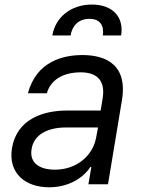

<svg xmlns="http://www.w3.org/2000/svg" viewBox="-20 -788 604 821"><path d="M190.3 12.8C285.5 12.8 343.8 -38.4 366.5 -73.9H370.7L358 0H441.8L501.4 -359.4C530.2 -532.7 402 -552.6 332.4 -552.6C250 -552.6 135.7 -525.6 99.4 -389.2H180.4C195.3 -443.2 245.7 -478.7 325.3 -478.7C402 -478.7 430 -436.4 419 -367.9L410.5 -315.3H266.3C165.5 -315.3 52.6 -279.8 31.2 -154.8C14.2 -48.3 86.6 12.8 190.3 12.8ZM115.1 -150.6C125 -214.5 186.8 -242.9 261.4 -242.9H399.1L390.6 -197.4C377.5 -128.2 313.9 -62.5 214.5 -62.5C147.7 -62.5 105.1 -92.3 115.1 -150.6ZM203.8 -636.4H282C287.6 -673.3 311.8 -707.4 362.9 -707.4C411.2 -707.4 425.4 -674.7 419.7 -636.4H497.9C510.7 -713.1 463.8 -768.5 372.9 -768.5C282 -768.5 216.6 -713.1 203.8 -636.4Z"/></svg>

Font: Margiela Sans
Style: Italic
Weight: 400
Italic angle: -9.39999°
Designer: Stefan Endress, Andreas Faust
Version: Version 1.100;FEAKit 1.0